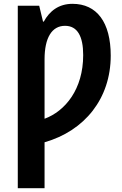

<svg xmlns="http://www.w3.org/2000/svg" viewBox="-20 -744 640 1004"><path d="M359 -724C287 -724 239 -686 209 -631H205L185 -714H73V240H213V0C423 -60 559 -229 559 -453C559 -628 486 -724 359 -724ZM320 -609C385 -609 415 -554 415 -456C415 -277 321 -163 213 -123V-434C213 -546 251 -609 320 -609Z"/></svg>

Font: Noto Sans Display SemiCondensed
Style: Bold
Weight: 700
Width: 4
Designer: Monotype Design Team
Foundry: Monotype Imaging Inc.
Version: Version 1.900